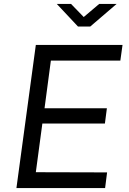

<svg xmlns="http://www.w3.org/2000/svg" viewBox="-20 -950 653 970"><path d="M481 -930 403 -864 339 -930H267L374 -816H436L569 -930ZM63 0H511L521 -79L161 -80L194 -326H510L520 -403H205L237 -644H588L599 -723H161Z"/></svg>

Font: United Sans
Style: Italic
Weight: 400
Italic angle: -8°
Designer: Pablo Impallari, Rodrigo Fuenzalida (Modified by Dan O. Williams)
Version: Version 1.000;PS 001.000;hotconv 1.0.88;makeotf.lib2.5.64775